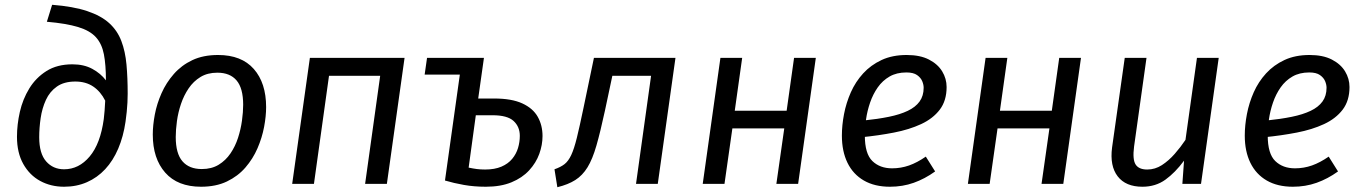

<svg xmlns="http://www.w3.org/2000/svg" viewBox="-20 -769 5696 803"><path d="M176 -678 198 -749Q287 -742 345 -722.5Q403 -703 437 -672Q471 -641 487.5 -597.5Q504 -554 509 -499Q514 -444 514 -377Q514 -359 513 -340Q512 -321 510 -301Q508 -281 505 -260Q496 -198 474.5 -147.5Q453 -97 420 -61.5Q387 -26 343.5 -7Q300 12 248 12Q193 12 148.5 -12Q104 -36 77.5 -83Q51 -130 51 -197Q51 -248 63 -301Q75 -354 102.5 -399Q130 -444 174.5 -472Q219 -500 283 -500Q331 -500 366 -481Q401 -462 423 -433Q423 -498 414.5 -542Q406 -586 381 -613.5Q356 -641 306.5 -656Q257 -671 176 -678ZM295 -428Q248 -428 218 -407Q188 -386 172 -351Q156 -316 150 -275Q144 -234 144 -195Q144 -127 173 -94Q202 -61 248 -61Q310 -61 355 -114.5Q400 -168 414 -271Q416 -286 417.5 -306.5Q419 -327 420 -348Q401 -386 370 -407Q339 -428 295 -428Z M821 12Q723 12 671 -47Q619 -106 619 -206Q619 -245 627.5 -290Q636 -335 655.5 -379Q675 -423 707 -459.5Q739 -496 784.5 -517.5Q830 -539 892 -539Q990 -539 1041.5 -480.5Q1093 -422 1093 -321Q1093 -283 1084.5 -238Q1076 -193 1057 -149Q1038 -105 1006.5 -68.5Q975 -32 929 -10Q883 12 821 12ZM824 -62Q865 -62 894.5 -80Q924 -98 944 -127.5Q964 -157 975.5 -192.5Q987 -228 992 -264.5Q997 -301 997 -331Q997 -400 969.5 -432.5Q942 -465 889 -465Q848 -465 818.5 -447Q789 -429 769 -399.5Q749 -370 737 -334.5Q725 -299 720 -262.5Q715 -226 715 -196Q715 -127 743 -94.5Q771 -62 824 -62Z M1598 0H1507L1570 -452H1356L1293 0H1202L1276 -527H1672Z M2004 -527 1903 -457H1756L1766 -527ZM1980 -357H2047Q2120 -357 2164.5 -336.5Q2209 -316 2229 -280.5Q2249 -245 2249 -200Q2249 -163 2235.5 -125.5Q2222 -88 2193 -56.5Q2164 -25 2119 -6.5Q2074 12 2012 12Q1963 12 1920.5 4.5Q1878 -3 1841 -14L1913 -527H2004ZM2009 -60Q2049 -60 2077 -72Q2105 -84 2122 -104.5Q2139 -125 2146.5 -150Q2154 -175 2154 -201Q2154 -239 2128 -263Q2102 -287 2040 -287H1970L1940 -68Q1959 -64 1974.5 -62Q1990 -60 2009 -60Z M2464 -527H2805L2731 0H2640L2703 -452H2541L2510 -306Q2491 -218 2474.5 -160.5Q2458 -103 2437 -69Q2416 -35 2386 -16Q2356 3 2311 14L2299 -61Q2325 -70 2341 -82.5Q2357 -95 2369 -120.5Q2381 -146 2392.5 -192.5Q2404 -239 2420 -316Z M3318 0H3227L3260 -232H3043L3010 0H2919L2993 -527H3084L3053 -306H3270L3301 -527H3392Z M3772 -539Q3828 -539 3865 -520Q3902 -501 3920.5 -470.5Q3939 -440 3939 -405Q3939 -348 3910.5 -310.5Q3882 -273 3832.5 -250Q3783 -227 3718.5 -214.5Q3654 -202 3583 -195L3592 -265Q3651 -271 3697.5 -280.5Q3744 -290 3776.5 -305.5Q3809 -321 3826 -344.5Q3843 -368 3843 -402Q3843 -415 3837 -429.5Q3831 -444 3815.5 -455Q3800 -466 3771 -466Q3730 -466 3700.5 -449Q3671 -432 3651 -403.5Q3631 -375 3619 -340Q3607 -305 3602 -269.5Q3597 -234 3597 -202Q3597 -126 3628.5 -95.5Q3660 -65 3711 -65Q3748 -65 3782 -77Q3816 -89 3852 -114L3891 -52Q3848 -21 3801.5 -4.5Q3755 12 3702 12Q3638 12 3593 -14Q3548 -40 3524.5 -88Q3501 -136 3501 -202Q3501 -245 3510 -292Q3519 -339 3538.5 -383Q3558 -427 3590 -462Q3622 -497 3667 -518Q3712 -539 3772 -539Z M4427 0H4336L4369 -232H4152L4119 0H4028L4102 -527H4193L4162 -306H4379L4410 -527H4501Z M4758 12Q4688 12 4654.5 -31.5Q4621 -75 4631 -152L4684 -527H4775L4723 -156Q4716 -102 4729.5 -81Q4743 -60 4778 -60Q4811 -60 4839.5 -78.5Q4868 -97 4893 -125.5Q4918 -154 4938 -184L4986 -527H5077L5003 0H4925L4932 -97Q4895 -47 4854 -17.5Q4813 12 4758 12Z M5457 -539Q5513 -539 5550 -520Q5587 -501 5605.5 -470.5Q5624 -440 5624 -405Q5624 -348 5595.5 -310.5Q5567 -273 5517.5 -250Q5468 -227 5403.5 -214.5Q5339 -202 5268 -195L5277 -265Q5336 -271 5382.5 -280.5Q5429 -290 5461.5 -305.5Q5494 -321 5511 -344.5Q5528 -368 5528 -402Q5528 -415 5522 -429.5Q5516 -444 5500.5 -455Q5485 -466 5456 -466Q5415 -466 5385.5 -449Q5356 -432 5336 -403.5Q5316 -375 5304 -340Q5292 -305 5287 -269.5Q5282 -234 5282 -202Q5282 -126 5313.5 -95.5Q5345 -65 5396 -65Q5433 -65 5467 -77Q5501 -89 5537 -114L5576 -52Q5533 -21 5486.5 -4.5Q5440 12 5387 12Q5323 12 5278 -14Q5233 -40 5209.5 -88Q5186 -136 5186 -202Q5186 -245 5195 -292Q5204 -339 5223.5 -383Q5243 -427 5275 -462Q5307 -497 5352 -518Q5397 -539 5457 -539Z"/></svg>

Font: Fira Sans Variable
Style: Italic
Weight: 397
Italic angle: -8°
Designer: Carrois Corporate & Edenspiekermann AG
Foundry: Carrois Corporate GbR & Edenspiekermann AG
Version: Version 4.202